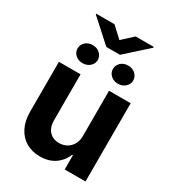

<svg xmlns="http://www.w3.org/2000/svg" viewBox="-215 -1032 1052 1160"><g transform="rotate(30 311.0 -452.5)"><path d="M410.4 -232V-545.9H561.3V0H416.2V-99.2H410.4Q392 -51.6 349.4 -22.1Q306.7 7.3 245.3 6.8Q190.5 6.8 148.9 -17.7Q107.3 -42.3 84 -88.3Q60.7 -134.4 60.7 -198V-545.9H211.7V-224.6Q211.7 -177 237.6 -148.8Q263.5 -120.6 306.6 -121.1Q333.8 -121.1 357.3 -133.6Q380.9 -146.1 395.6 -170.8Q410.4 -195.6 410.4 -232ZM117.8 -672.7Q117.5 -698.3 137.3 -717.2Q157.1 -736 187.5 -735.7Q218.4 -736 238.5 -717.4Q258.6 -698.7 258.8 -672.7Q258.6 -645.8 238 -627.9Q217.5 -610 187.5 -610Q157.7 -610 137.6 -628.3Q117.5 -646.7 117.8 -672.7ZM364.8 -671.9Q364.6 -698.1 384.7 -717.1Q404.8 -736 435 -735.7Q465.8 -736 486 -717.1Q506.2 -698.1 506.2 -671.9Q506.2 -646.5 486 -627.9Q465.8 -609.4 435 -609.2Q404.8 -609.4 384.7 -627.9Q364.6 -646.5 364.8 -671.9ZM237.9 -910.5 311.5 -842.6 385.9 -910.5H512.1V-904.7L359 -767H263.7L110.7 -905.3V-910.5Z"/></g></svg>

Font: Inter V
Style: 
Weight: 400
Designer: Rasmus Andersson
Foundry: rsms
Version: Version 4.000;git-a3f224843